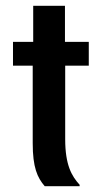

<svg xmlns="http://www.w3.org/2000/svg" viewBox="-20 -645 352 665"><path d="M255.8 0V-5C228.3 -35 205.8 -73.3 205.8 -163.3V-417.5H287.5V-500H205V-625H95V-500H25V-417.5H93.3V-149.2C93.3 -65 109.2 -30 135 0Z"/></svg>

Font: Familjen Grotesk Medium
Style: Regular
Weight: 500
Designer: Anders Wikstroem, Jonas Baeckman, Matilda Gysing, Kristian Moeller
Foundry: Familjen STHLM AB
Version: Version 2.000